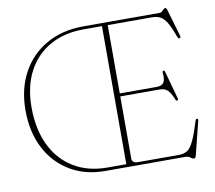

<svg xmlns="http://www.w3.org/2000/svg" viewBox="-80 -811 1030 919"><g transform="rotate(-10 435.0 -351.5)"><path d="M378 -700H749Q759 -700 766.2 -709Q773.5 -718 779.5 -718Q785 -718 788 -708L827 -574.5Q829.5 -565.5 823 -564Q816 -562.5 812.5 -572.5Q795.5 -620 780.8 -644.2Q766 -668.5 749.5 -677Q733 -685.5 711 -685.5H494.5V-353.5H674.5Q697 -353.5 707.2 -366Q717.5 -378.5 714.5 -412Q713 -423 718.5 -424.5Q724.5 -426 727 -415.5L763.5 -283Q766 -273.5 760 -272.5Q754 -270.5 751 -280Q737.5 -313 723.8 -326Q710 -339 684.5 -339H494.5V-37.5Q494.5 -14.5 524 -14.5H722.5Q747 -14.5 763.5 -25.2Q780 -36 795 -67.8Q810 -99.5 829.5 -162.5Q832.5 -171 838 -170Q844 -169 841.5 -158.5L800.5 5Q797.5 15 791.5 15Q783.5 15 774.8 7.5Q766 0 748 0H363Q263.5 0 190 -44.8Q116.5 -89.5 76.2 -168.5Q36 -247.5 36 -351Q36 -455 78.5 -533.5Q121 -612 197.8 -655.8Q274.5 -699.5 378 -700ZM67 -361.5Q67 -255 104.2 -177.2Q141.5 -99.5 210.8 -57Q280 -14.5 375 -14.5H466.5V-685.5H376Q282 -685.5 212.5 -646Q143 -606.5 105 -533.8Q67 -461 67 -361.5Z"/></g></svg>

Font: Fraunces 144pt Soft Thin
Style: Regular
Weight: 100
Version: Version 1.000;[0bf87f6ff]